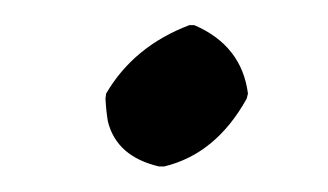

<svg xmlns="http://www.w3.org/2000/svg" viewBox="-20 -122 260 152"><path d="M63.5 -43.9 64 -47.9Q85.9 -85.4 129.9 -102.1H133.8Q171.4 -85.9 176.3 -47.9L175.3 -43.9Q150.9 0 109.9 9.8H106Q72.3 2 65.4 -25.9Q64 -34.2 63.5 -43.9Z"/></svg>

Font: Linux Biolinum Slanted O
Style: Slanted
Weight: 400
Designer: Philipp H. Poll
Foundry: Philipp H. Poll
Version: Version 1.0.4